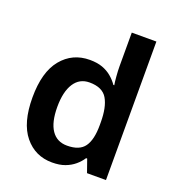

<svg xmlns="http://www.w3.org/2000/svg" viewBox="-138 -870 905 990"><g transform="rotate(20 314.0 -375.0)"><path d="M258 10Q165 10 107 -61Q49 -132 49 -271Q49 -411 108 -482.5Q167 -554 262 -554Q302 -554 331 -543.5Q360 -533 382 -514.5Q404 -496 419 -474H424Q421 -490 418.5 -521Q416 -552 416 -576V-760H551V0H447L422 -71H416Q402 -49 380 -30.5Q358 -12 328.5 -1Q299 10 258 10ZM301 -98Q369 -98 396.5 -136.5Q424 -175 424 -254V-270Q424 -354 397.5 -399Q371 -444 300 -444Q245 -444 215.5 -398Q186 -352 186 -269Q186 -185 215.5 -141.5Q245 -98 301 -98Z"/></g></svg>

Font: Noto Sans Oriya SemiBold
Style: Regular
Weight: 600
Version: Version 2.003